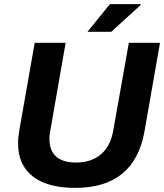

<svg xmlns="http://www.w3.org/2000/svg" viewBox="-20 -892 790 924"><path d="M400.9 -738.8 508.8 -872.1H657.2V-868.2L515.1 -738.8ZM341.8 12.2Q209.5 12.2 138.2 -42.7Q66.9 -97.7 66.9 -203.1Q66.9 -230.5 73.2 -266.1L147 -686H295.9L222.2 -264.2Q217.8 -244.6 217.8 -225.1Q217.8 -109.9 346.2 -109.9Q419.4 -109.9 465.8 -149.4Q512.2 -189 524.9 -263.2L600.1 -686H750L674.8 -256.8Q625.5 12.2 341.8 12.2Z"/></svg>

Font: Archivo
Style: Bold Italic
Weight: 700
Italic angle: -10°
Designer: Hector Gatti
Foundry: Omnibus-Type
Version: Version 2.001